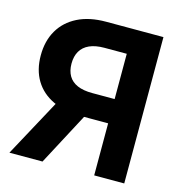

<svg xmlns="http://www.w3.org/2000/svg" viewBox="-108 -825 871 922"><g transform="rotate(15 328.0 -364.0)"><path d="M591.8 0H442.4V-604.5H331.5Q287.1 -604.5 257.3 -591.1Q227.5 -577.6 212.9 -552.2Q198.2 -526.9 198.2 -490.7Q198.2 -454.6 212.9 -429.7Q227.5 -404.8 257.1 -392.1Q286.6 -379.4 331.1 -379.4H503.4V-258.8H311Q227.5 -258.8 168 -286.6Q108.4 -314.5 76.9 -366.5Q45.4 -418.5 45.4 -490.7Q45.4 -562.5 76.4 -615.7Q107.4 -668.9 165.8 -698.2Q224.1 -727.5 306.6 -727.5H591.8ZM185.5 0H21L200.2 -330.6H360.8Z"/></g></svg>

Font: Inter 17pt
Style: Bold
Weight: 700
Version: Version 4.001;git-66647c0bb